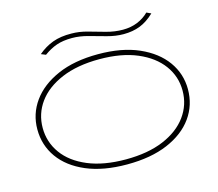

<svg xmlns="http://www.w3.org/2000/svg" viewBox="-110 -922 1220 1074"><g transform="rotate(-15 500.0 -385.5)"><path d="M500 11Q362 11 264.5 -30.5Q167 -72 115.5 -144Q64 -216 64 -308Q64 -397 115.5 -469Q167 -541 264.5 -584Q362 -627 500 -627Q638 -627 735.5 -584Q833 -541 884.5 -469Q936 -397 936 -308Q936 -216 884.5 -144Q833 -72 735.5 -30.5Q638 11 500 11ZM500 -18Q628 -18 718.5 -56Q809 -94 857 -160Q905 -226 905 -308Q905 -390 857 -455.5Q809 -521 718.5 -559.5Q628 -598 500 -598Q372 -598 281 -559.5Q190 -521 142.5 -455.5Q95 -390 95 -308Q95 -226 142.5 -160Q190 -94 281 -56Q372 -18 500 -18ZM822 -782 848 -770Q807 -731 764.5 -714.5Q722 -698 669 -698Q623 -698 574 -711.5Q525 -725 476.5 -738.5Q428 -752 383 -752Q331 -752 293.5 -739Q256 -726 219 -699L192 -710Q232 -744 278 -761Q324 -778 386 -777Q432 -777 479.5 -763.5Q527 -750 575.5 -736.5Q624 -723 672 -723Q718 -723 756 -738.5Q794 -754 822 -782Z"/></g></svg>

Font: Inconsolata UltraExpanded ExtraLight
Style: Regular
Weight: 200
Width: 9
Monospace: yes
Designer: Raph Levien, Cyreal, Brenton Simpson
Foundry: Raph Levien, Cyreal, Google
Version: Version 3.001; ttfautohint (v1.8.2.53-6de2)